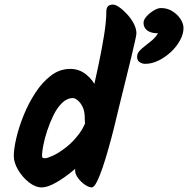

<svg xmlns="http://www.w3.org/2000/svg" viewBox="-20 -828 819 836"><path d="M443 -778Q443 -792 449.5 -800Q456 -808 472 -808Q483 -808 499.5 -796.5Q516 -785 533.5 -766Q551 -747 562.5 -725Q574 -703 574 -683Q574 -676 568 -649.5Q562 -623 553 -585Q544 -547 533.5 -505Q523 -463 513.5 -424Q504 -385 497 -357Q488 -318 476.5 -272Q465 -226 452 -180Q439 -134 426 -96Q413 -58 401 -35Q389 -12 380 -12Q367 -12 350 -23.5Q333 -35 320 -52.5Q307 -70 307 -86Q307 -102 317 -147.5Q327 -193 342.5 -256.5Q358 -320 375 -393Q392 -466 407.5 -538.5Q423 -611 433 -673.5Q443 -736 443 -778ZM162 -12Q134 -12 106 -34Q78 -56 59 -88Q40 -120 40 -149Q40 -179 51 -226.5Q62 -274 83 -326Q104 -378 134 -424Q164 -470 202 -499Q240 -528 286 -528Q325 -528 355.5 -503.5Q386 -479 403 -440Q420 -401 420 -358Q420 -331 415 -305Q410 -279 401 -262.5Q392 -246 380 -246Q364 -246 356.5 -264.5Q349 -283 349 -316Q349 -344 339.5 -363Q330 -382 318 -391.5Q306 -401 298 -401Q272 -401 250.5 -380Q229 -359 213 -326.5Q197 -294 185.5 -259Q174 -224 168.5 -195Q163 -166 163 -152Q163 -144 165 -141.5Q167 -139 177 -139Q186 -139 211 -150.5Q236 -162 267 -186Q298 -210 325 -246Q352 -282 363 -330Q367 -346 393 -346Q400 -346 415 -336Q430 -326 443 -309.5Q456 -293 456 -273Q456 -256 434 -225Q412 -194 376.5 -157.5Q341 -121 301 -87.5Q261 -54 224 -33Q187 -12 162 -12ZM612 -550Q600 -550 588.5 -557Q577 -564 577 -581Q577 -595 587 -606Q597 -617 611.5 -628Q626 -639 641.5 -652Q657 -665 668 -683Q653 -683 641.5 -686Q630 -689 621.5 -695Q613 -701 609 -709.5Q605 -718 605 -729Q605 -742 618 -756.5Q631 -771 649 -782Q667 -793 681 -793Q709 -793 731 -779Q753 -765 766 -745Q779 -725 779 -706Q779 -680 764 -652.5Q749 -625 724.5 -602Q700 -579 670.5 -564.5Q641 -550 612 -550Z"/></svg>

Font: Kalam Variable Light
Style: Regular
Weight: 300
Designer: Lipi Raval, Jonny Pinhorn
Foundry: Indian Type Foundry
Version: Version 3.000